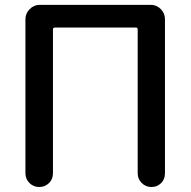

<svg xmlns="http://www.w3.org/2000/svg" viewBox="-20 -750 764 770"><path d="M82 -54.7V-672.9Q82 -696.3 99.1 -713.4Q116.2 -730.5 138.7 -730.5H585Q608.4 -730.5 625 -713.4Q641.6 -696.3 641.6 -672.9V-54.7Q641.6 -31.2 626 -15.6Q610.4 0 587.4 0Q564.5 0 548.3 -16.1Q532.2 -32.2 532.2 -54.7V-631.8Q532.2 -639.6 524.4 -639.6H201.2Q192.4 -639.6 192.4 -631.8V-54.7Q192.4 -31.2 176.3 -15.6Q160.2 0 137.2 0Q114.3 0 98.1 -16.1Q82 -32.2 82 -54.7Z"/></svg>

Font: Rounded Mgen+ 2p medium
Style: Regular
Weight: 500
Designer: [Source Han Sans]
Ryoko NISHIZUKA  (kana & ideographs); Paul D. Hunt (Latin, Greek & Cyrillic); Wenlong ZHANG  (bopomofo
Version: Version 1.059.20150602